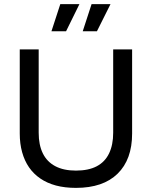

<svg xmlns="http://www.w3.org/2000/svg" viewBox="-20 -900 737 933"><path d="M349 13Q295 13 252 1.5Q209 -10 176 -32.5Q143 -55 121 -87Q99 -119 87.5 -160.5Q76 -202 76 -251V-660H168V-255Q168 -196 188 -155Q208 -114 248.5 -92.5Q289 -71 349 -71Q410 -71 450 -92Q490 -113 510 -154.5Q530 -196 530 -255V-660H622V-251Q622 -125 551.5 -56Q481 13 349 13ZM301 -748H230L273 -880H366ZM451 -748H382L425 -880H517Z"/></svg>

Font: Bricolage Grotesque 28pt
Style: Regular
Weight: 400
Version: Version 1.001;gftools[0.9.33.dev8+g029e19f]